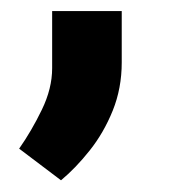

<svg xmlns="http://www.w3.org/2000/svg" viewBox="-20 -146 313 338"><path d="M87.4 171.4 13.7 115.7Q35.6 84.5 53.7 47.1Q71.8 9.8 71.8 -25.9V-126.5H194.3V-36.1Q194.3 9.3 178.5 48.6Q162.6 87.9 137.9 118.9Q113.3 149.9 87.4 171.4Z"/></svg>

Font: Vazir
Style: Bold
Weight: 700
Designer: Saber Rastikerdar
Foundry: Saber Rastikerdar
Version: Version 30.0.0